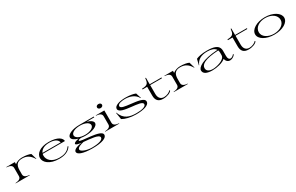

<svg xmlns="http://www.w3.org/2000/svg" viewBox="303 -2801 7837 5091"><g transform="rotate(-30 4221.5 -255.5)"><path d="M292 -124V-254C294 -412 355 -487 507 -487C643 -487 742 -427 821 -291H831L780 -467C720 -495 631 -512 511 -512C443 -512 353 -487 292 -438V-500H30V-490C114 -483 200 -463 200 -376V-124C200 -37 114 -17 30 -10V0H462V-10C378 -17 292 -37 292 -124Z M1358 15C1517 15 1650 -24 1733 -151L1713 -164C1627 -33 1495 -10 1374 -10C1143 -10 1034 -142 1034 -265C1034 -284 1036 -302 1041 -320H1722C1722 -405 1615 -515 1333 -515C1059 -515 922 -388 922 -258C922 -125 1068 15 1358 15ZM1050 -345C1084 -426 1176 -490 1334 -490C1484 -490 1586 -443 1607 -345Z M2269 -169C2483 -169 2655 -244 2655 -335C2655 -394 2583 -446 2474 -475H2709V-500H2271H2269C2053 -500 1882 -426 1882 -335C1882 -276 1955 -223 2066 -194C1978 -179 1918 -154 1916 -121C1914 -87 1984 -71 2080 -59C1898 -38 1823 21 1823 73C1823 152 1968 212 2249 215C2566 218 2714 149 2712 55C2708 -117 2045 -79 2045 -144C2045 -164 2088 -174 2128 -180C2171 -173 2219 -169 2269 -169ZM2269 -194C2105 -194 1994 -258 1994 -335C1994 -411 2105 -475 2269 -475C2431 -475 2543 -412 2543 -335C2543 -258 2431 -194 2269 -194ZM1935 65C1935 3 2051 -33 2136 -53C2335 -32 2599 -20 2599 75C2599 151 2457 190 2257 190C2101 190 1935 128 1935 65Z M2770 -10V0H3202V-10C3118 -17 3032 -37 3032 -124V-500H2770V-490C2854 -483 2940 -463 2940 -376V-124C2940 -37 2854 -17 2770 -10ZM2979 -602C3026 -602 3056 -630 3056 -664C3056 -699 3026 -726 2979 -726C2933 -726 2903 -699 2903 -664C2903 -630 2933 -602 2979 -602Z M3712 14C3928 14 4124 -28 4124 -146C4124 -260 3895 -277 3711 -300C3573 -317 3430 -331 3430 -397C3430 -476 3579 -490 3652 -490C3777 -490 3946 -456 4030 -302H4040L3987 -468C3913 -497 3808 -515 3682 -515C3497 -515 3335 -465 3336 -369C3337 -265 3530 -243 3701 -223C3860 -204 4034 -194 4034 -116C4034 -37 3885 -11 3737 -11C3537 -11 3363 -53 3278 -289H3268L3302 -80C3386 -28 3540 14 3712 14Z M4188 -475H4329V-204C4329 -64 4395 15 4541 15C4667 15 4768 -29 4806 -83L4790 -104C4764 -58 4670 -14 4584 -14C4484 -14 4421 -80 4421 -204V-475H4782V-500H4421V-700H4401C4385 -567 4373 -500 4188 -500Z M5133 -124V-254C5135 -412 5196 -487 5348 -487C5484 -487 5583 -427 5662 -291H5672L5621 -467C5561 -495 5472 -512 5352 -512C5284 -512 5194 -487 5133 -438V-500H4871V-490C4955 -483 5041 -463 5041 -376V-124C5041 -37 4955 -17 4871 -10V0H5303V-10C5219 -17 5133 -37 5133 -124Z M6051 15C6189 15 6371 -26 6457 -104C6467 -31 6518 19 6587 19C6641 19 6702 -10 6749 -70L6732 -87C6694 -40 6654 -19 6622 -19C6579 -19 6549 -58 6549 -134V-296C6549 -481 6376 -515 6172 -515C6023 -515 5907 -487 5845 -458L5801 -282H5811C5865 -419 5982 -490 6175 -490C6295 -490 6390 -460 6432 -392C5949 -362 5781 -230 5781 -134C5781 -30 5890 15 6051 15ZM6080 -11C5968 -11 5893 -53 5893 -141C5893 -256 6028 -345 6444 -368C6452 -347 6457 -323 6457 -296V-215C6457 -71 6183 -11 6080 -11Z M6802 -475H6943V-204C6943 -64 7009 15 7155 15C7281 15 7382 -29 7420 -83L7404 -104C7378 -58 7284 -14 7198 -14C7098 -14 7035 -80 7035 -204V-475H7396V-500H7035V-700H7015C6999 -567 6987 -500 6802 -500Z M7949 15C8204 15 8395 -100 8395 -246C8395 -392 8204 -515 7949 -515C7694 -515 7503 -392 7503 -246C7503 -100 7694 15 7949 15ZM7949 -10C7757 -10 7615 -112 7615 -246C7615 -388 7757 -490 7949 -490C8141 -490 8283 -388 8283 -246C8283 -112 8141 -10 7949 -10Z"/></g></svg>

Font: Sprat Extended
Style: Regular
Weight: 400
Width: 9
Designer: Ethan Nakache
Foundry: Collletttivo
Version: Version 2.000;Glyphs 3.2 (3217)